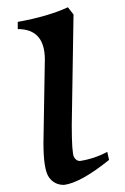

<svg xmlns="http://www.w3.org/2000/svg" viewBox="-20 -506 347 533"><path d="M157.7 7.3Q130.4 7.3 115.5 -14.4Q100.6 -36.1 100.6 -108.9L104.5 -340.8Q104.5 -425.3 29.3 -425.3V-445.3Q112.3 -460 168.5 -485.8L184.1 -465.8L179.2 -158.7Q179.2 -81.5 185.3 -70.3Q191.4 -59.1 201.7 -59.1Q242.7 -65.4 277.8 -84.5L282.7 -62Q203.6 1.5 157.7 7.3Z"/></svg>

Font: Almanac
Style: Regular
Weight: 400
Designer: Eden's Almanac
Version: Version 3.501;March 28, 2021;FontCreator 13.0.0.2683 64-bit